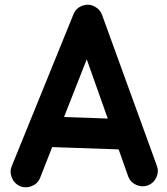

<svg xmlns="http://www.w3.org/2000/svg" viewBox="-20 -728 712 817"><path d="M63.5 63.5Q39.6 52.2 29.8 26.6Q20 1 30.8 -22.9L293.5 -669.4Q304.7 -695.3 332.5 -704.3Q360.4 -713.4 384.3 -699.2Q405.3 -688 413.6 -666.5L647 -23.9Q656.7 1 645.8 25.9Q634.8 50.8 610.4 60.5Q585.4 69.8 560.5 59.1Q535.6 48.3 525.9 23.9L484.9 -92.3L202.1 -102.1L149.9 30.8Q139.2 54.7 113.5 64.5Q87.9 74.2 63.5 63.5ZM349.1 -475.6 252.4 -230 438.5 -223.6Z"/></svg>

Font: Mikhak Bold
Style: Regular
Weight: 700
Designer: Amin Abedi
Version: Version 3.3